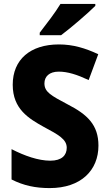

<svg xmlns="http://www.w3.org/2000/svg" viewBox="-20 -951 557 981"><path d="M467 -921V-931H289C262 -886 216 -827 183 -784V-771H292C343 -809 430 -884 467 -921ZM483 -207C483 -313 426 -366 327 -417C240 -463 207 -481 207 -525C207 -560 232 -585 280 -585C326 -585 373 -570 433 -542L482 -674C416 -705 353 -724 281 -724C135 -724 45 -647 45 -518C45 -393 128 -345 203 -303C280 -262 321 -239 321 -196C321 -158 296 -130 237 -130C176 -130 105 -155 39 -189V-34C100 -3 161 10 234 10C394 10 483 -81 483 -207Z"/></svg>

Font: Noto Sans Gurmukhi UI SemiCondensed ExtraBold
Style: Regular
Weight: 800
Width: 4
Designer: Jelle Bosma - Monotype Design Team
Foundry: Monotype Imaging Inc.
Version: Version 2.004